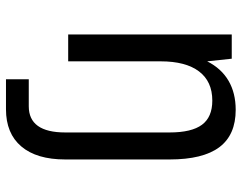

<svg xmlns="http://www.w3.org/2000/svg" viewBox="-103 -497 808 642"><g transform="rotate(90 301.0 -176.0)"><path d="M245.1 131.8H335.4Q422.9 131.8 422.9 9.8V-338.9Q422.9 -412.6 397.2 -447.3Q371.6 -481.9 316.4 -481.9Q252.4 -481.9 218.8 -437.5Q185.1 -393.1 185.1 -309.1V0H95.2V-546.9H176.3L185.1 -464.8Q209 -512.2 250 -536.1Q291 -560.1 347.2 -560.1Q431.2 -560.1 472.2 -505.4Q513.2 -450.7 513.2 -338.9V9.8Q513.2 105.5 469.7 156.7Q426.3 208 345.2 208H245.1Z"/></g></svg>

Font: Hack
Style: Regular
Weight: 400
Monospace: yes
Designer: Christopher Simpkins
Foundry: Christopher Simpkins
Version: Version 2.019; ttfautohint (v1.4.1) -l 4 -r 80 -G 350 -x 0 -